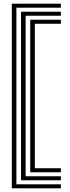

<svg xmlns="http://www.w3.org/2000/svg" viewBox="-20 -820 380 1040"><path d="M43.9 200V-800H309.8V-778.3H68.8V178.3H309.8V200ZM93.8 156.5V-756.5H309.8V-734.8H118.8V134.8H309.8V156.5ZM143.7 113.1V-713.1H309.8V-691.3H168.7V91.3H309.8V113.1Z"/></svg>

Font: Big Shoulders Inline Display SC Thin
Style: Regular
Weight: 100
Designer: Patric King
Foundry: XO Type Co
Version: Version 2.002